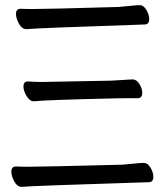

<svg xmlns="http://www.w3.org/2000/svg" viewBox="-20 -721 639 745"><path d="M65 4H64Q47 4 35.5 -17Q24 -38 24 -55Q24 -75 42 -75Q57 -74 89 -74Q144 -74 454 -82Q470 -83 498 -86Q526 -89 538 -89Q553 -89 564 -70.5Q575 -52 575 -35Q575 -14 557 -14Q104 0 65 4ZM112 -328H111Q95 -328 83 -348.5Q71 -369 71 -385Q71 -405 89 -405Q111 -403 143 -403L411 -408L494 -413Q510 -413 521 -395Q532 -377 532 -361Q532 -340 514 -340Q426 -340 412 -339Q154 -333 112 -328ZM83 -608H82Q65 -608 53.5 -629Q42 -650 42 -667Q42 -687 60 -687Q75 -686 107 -686Q161 -686 440 -694Q456 -695 483 -698Q510 -701 522 -701Q537 -701 548 -682.5Q559 -664 559 -647Q559 -626 541 -626Q124 -612 83 -608Z"/></svg>

Font: LXGW WenKai Medium
Style: Regular
Weight: 500
Designer: LXGW / Fontworks Inc.
Foundry: LXGW / Fontworks Inc.
Version: Version 1.501; October 10, 2024